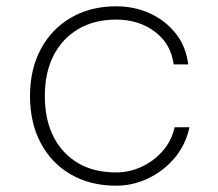

<svg xmlns="http://www.w3.org/2000/svg" viewBox="-20 -576 690 608"><path d="M348 12Q266 12 204.5 -23.5Q143 -59 109 -123Q75 -187 75 -272Q75 -357 109.5 -421Q144 -485 205.5 -520.5Q267 -556 348 -556Q406 -556 455 -533.5Q504 -511 536.5 -470Q569 -429 576 -372H530Q521 -438 470 -476Q419 -514 348 -514Q279 -514 228 -484Q177 -454 149.5 -400Q122 -346 122 -272Q122 -161 182.5 -95.5Q243 -30 348 -30Q389 -30 427.5 -47.5Q466 -65 494.5 -97Q523 -129 533 -173H580Q567 -115 531.5 -74Q496 -33 448 -10.5Q400 12 348 12Z"/></svg>

Font: Azeret Mono Thin Thin
Style: Regular
Weight: 250
Version: Version 1.002